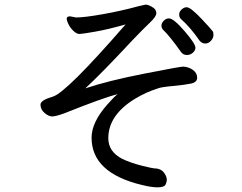

<svg xmlns="http://www.w3.org/2000/svg" viewBox="-20 -763 1040 824"><path d="M782.2 -526.9Q766.1 -526.9 756.8 -540Q707 -609.9 681.2 -633.8Q672.9 -642.1 672.9 -653.1Q672.9 -664.1 682.9 -674.1Q692.9 -684.1 705.1 -684.1Q725.1 -684.1 772 -629.6Q818.8 -575.2 818.8 -558.1Q818.8 -546.9 807.9 -536.9Q796.9 -526.9 782.2 -526.9ZM836.9 -587.9Q796.9 -646 756.8 -681.2Q749 -688 749 -701.2Q749 -712.9 759.5 -722.4Q770 -731.9 780.8 -731.9Q791 -731.9 808.6 -717Q826.2 -702.1 844.5 -682.6Q862.8 -663.1 877 -647.5Q891.1 -631.8 893.6 -627.9Q896 -624 896 -612.1Q896 -600.1 885.5 -588.1Q875 -576.2 861.1 -576.2Q847.2 -576.2 836.9 -587.9ZM655.8 41Q629.9 41 588.9 30.8Q373 -21 373 -171.9Q373 -238.8 441.9 -315.9Q473.1 -351.1 484.9 -358.9Q424.8 -344.2 253.9 -275.9Q217.8 -263.2 204.1 -263.2Q189 -263.2 171.4 -278.1Q153.8 -293 153.8 -314Q153.8 -333 206.1 -348.1Q263.2 -363.8 519 -658.2Q445.8 -637.2 388.9 -627.2Q332 -617.2 320.8 -617.2Q309.1 -617.2 294.9 -630.6Q280.8 -644 273.4 -659.9Q266.1 -675.8 266.1 -682.1Q266.1 -692.9 280.8 -692.9L306.2 -688Q341.8 -688 420.4 -701.9Q499 -715.8 576.2 -736.8L605 -743.2Q618.2 -743.2 639.2 -729Q650.9 -720.2 650.9 -706.1Q650.9 -691.9 623 -665.5Q595.2 -639.2 549.8 -591.8Q416 -448.2 346.2 -383.8Q445.8 -417 599.4 -447Q752.9 -477.1 766.1 -477.1Q789.1 -476.1 807.6 -463.1Q826.2 -450.2 826.2 -429.2Q826.2 -410.2 800.5 -404.5Q774.9 -398.9 722.9 -394Q670.9 -389.2 658.2 -383.8Q607.9 -368.2 559.1 -338.9Q444.8 -269 444.8 -169.9Q444.8 -111.8 504.9 -81.1Q538.1 -64.9 588.9 -51.8Q636.2 -40 647.2 -40Q658.2 -40 669.2 -34.4Q680.2 -28.8 688 -15.9Q695.8 -2.9 695.8 8.1Q695.8 19 689.9 30Q684.1 41 655.8 41Z"/></svg>

Font: LXGW WenKai Screen
Style: Regular
Weight: 400
Designer: LXGW / Fontworks Inc.
Foundry: LXGW / Fontworks Inc.
Version: Version 1.510;January 18,2025